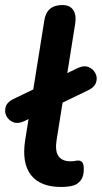

<svg xmlns="http://www.w3.org/2000/svg" viewBox="-46 -733 404 763"><path d="M197 10Q114 10 77 -37.5Q40 -85 54 -176L130 -651Q139 -713 202 -713Q231 -713 244.5 -694Q258 -675 253 -640L179 -177Q172 -133 186.5 -112.5Q201 -92 234 -92Q245 -92 252 -93.5Q259 -95 265 -95Q275 -95 281 -88Q287 -81 287 -61Q287 -32 275 -16.5Q263 -1 246 4Q237 7 223 8.5Q209 10 197 10ZM49 -251Q25 -240 6.5 -247.5Q-12 -255 -20.5 -272Q-29 -289 -23.5 -308Q-18 -327 6 -339L264 -463Q288 -474 306 -466.5Q324 -459 333 -442Q342 -425 336 -406Q330 -387 306 -375Z"/></svg>

Font: Nunito
Style: Bold Italic
Weight: 700
Italic angle: -9°
Designer: Vernon Adams
Foundry: Vernon Adams
Version: Version 3.601; ttfautohint (v1.8.2.53-6de2)